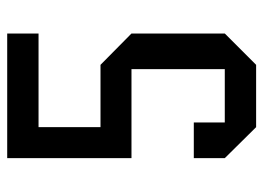

<svg xmlns="http://www.w3.org/2000/svg" viewBox="-119 -612 731 533"><g transform="rotate(-90 246.5 -345.5)"><path d="M420 -87 333 0H160L74 -87V-173H173V-87H321V-346H74V-691H420V-604H160V-432H333L420 -346Z"/></g></svg>

Font: Iceberg
Style: Regular
Weight: 400
Designer: Victor Kharyk
Foundry: Cyreal (www.cyreal.org)
Version: Version 1.002